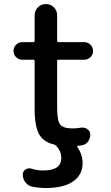

<svg xmlns="http://www.w3.org/2000/svg" viewBox="-20 -734 549 950"><path d="M138.7 189.5Q118.2 184.6 105.5 168Q92.8 151.4 92.8 128.9Q92.8 113.3 106.4 104.5Q120.1 95.7 135.7 100.6Q163.1 109.4 191.4 109.4Q193.4 109.4 195.3 109.4Q283.2 109.4 283.2 47.9Q283.2 13.7 257.8 -12.7Q253.9 -17.6 246.1 -19.5Q195.3 -31.2 173.8 -69.3Q151.4 -110.4 151.4 -194.3V-431.6Q151.4 -438.5 144.5 -438.5H89.8Q72.3 -438.5 59.6 -451.2Q46.9 -463.9 46.9 -481.9Q46.9 -500 59.6 -512.7Q72.3 -525.4 89.8 -525.4H144.5Q151.4 -525.4 151.4 -533.2V-658.2Q151.4 -681.6 167.5 -697.8Q183.6 -713.9 207 -713.9Q230.5 -713.9 246.6 -697.8Q262.7 -681.6 262.7 -658.2V-533.2Q262.7 -525.4 269.5 -525.4H396.5Q415 -525.4 427.7 -512.7Q440.4 -500 440.4 -481.9Q440.4 -463.9 427.7 -451.2Q415 -438.5 396.5 -438.5H269.5Q262.7 -438.5 262.7 -431.6V-203.1Q262.7 -136.7 277.8 -117.7Q293 -98.6 337.9 -98.6Q360.4 -98.6 382.8 -102.5Q386.7 -102.5 389.6 -102.5Q402.3 -102.5 413.1 -94.7Q426.8 -84 426.8 -67.4Q426.8 -57.6 423.3 -48.3Q419.9 -39.1 414.6 -32.2Q409.2 -25.4 400.9 -20.5Q392.6 -15.6 382.8 -14.6Q374 -13.7 366.2 -12.7Q363.3 -12.7 362.3 -10.7Q361.3 -8.8 362.3 -6.8Q388.7 30.3 388.7 73.2Q388.7 130.9 341.8 163.6Q294.9 196.3 206.1 196.3Q172.9 196.3 138.7 189.5Z"/></svg>

Font: Gen Jyuu Gothic P Medium
Style: Regular
Weight: 500
Designer: [Source Han Sans]
Ryoko NISHIZUKA  (kana & ideographs); Paul D. Hunt (Latin, Greek & Cyrillic); Wenlong ZHANG  (bopomofo
Version: Version 1.002.20150607